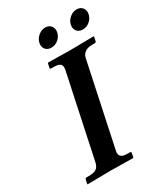

<svg xmlns="http://www.w3.org/2000/svg" viewBox="-199 -902 869 995"><g transform="rotate(-30 235.0 -405.0)"><path d="M237.3 -76.2Q232.4 -54.2 242.7 -43.2Q252.9 -32.2 282.7 -32.2H296.9Q304.7 -32.2 302.7 -22.9L297.9 0L295.4 2Q195.8 0 160.2 0L23.4 2L22 0L26.9 -22.9Q28.8 -31.7 36.6 -32.2H50.8Q80.6 -32.2 95.2 -42Q109.9 -51.8 115.2 -76.2L219.7 -568.8Q224.6 -592.8 214.4 -602.8Q204.1 -612.8 174.3 -612.8H160.2Q152.3 -612.8 153.8 -621.1L159.2 -645L161.6 -647Q258.3 -645 296.9 -645L433.6 -647L435.1 -645L430.2 -621.1Q428.7 -613.3 420.4 -612.8H406.2Q351.1 -612.8 341.8 -568.8ZM173.3 -757.8Q178.2 -780.3 197.3 -796.1Q216.3 -812 238.8 -812Q261.2 -812 273.2 -796.4Q285.2 -780.8 280.3 -758.1Q275.4 -735.4 256.8 -720.2Q238.3 -705.1 215.8 -705.1Q201.2 -705.1 190.2 -711.9Q179.2 -718.8 174.8 -731Q170.4 -743.2 173.3 -757.8ZM361.3 -757.8Q366.2 -780.3 385.3 -796.1Q404.3 -812 426.8 -812Q449.2 -812 461.2 -796.4Q473.1 -780.8 468.3 -758.1Q463.4 -735.4 444.8 -720.2Q426.3 -705.1 403.8 -705.1Q389.2 -705.1 378.2 -711.9Q367.2 -718.8 362.8 -731Q358.4 -743.2 361.3 -757.8Z"/></g></svg>

Font: Linux Libertine Slanted
Style: Semibold Slanted
Weight: 600
Designer: Philipp H. Poll
Foundry: Philipp H. Poll
Version: Version 5.1.1